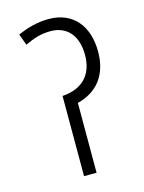

<svg xmlns="http://www.w3.org/2000/svg" viewBox="-100 -693 567 754"><g transform="rotate(-15 183.5 -316.0)"><path d="M172 -632C123 -632 82 -619 45 -603L62 -557C98 -574 127 -584 167 -584C235 -584 274 -536 274 -459C274 -386 236 -332 147 -326V0H198V-284C279 -304 327 -364 327 -458C327 -563 271 -632 172 -632Z"/></g></svg>

Font: Noto Sans Condensed Light
Style: Italic
Weight: 300
Width: 3
Italic angle: -12°
Designer: Monotype Design Team
Foundry: Monotype Imaging Inc.
Version: Version 2.013